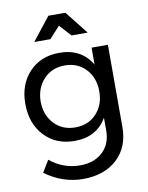

<svg xmlns="http://www.w3.org/2000/svg" viewBox="-101 -821 839 1090"><g transform="rotate(-10 319.0 -276.5)"><path d="M304 -684 243 -617H150L255 -750H353L458 -617H365ZM465 -529H559V-54Q559 61 485.5 129Q412 197 289 197Q172 197 71 123L112 55Q190 118 285 118Q367 118 416 72Q465 26 465 -51V-125Q407 -24 279 -24Q172 -24 105.5 -95Q39 -166 39 -280Q39 -391 104.5 -461Q170 -531 276 -532Q405 -533 465 -432ZM297 -99Q371 -99 418 -149Q465 -199 465 -277Q465 -356 418 -406Q371 -456 297 -456Q222 -456 175 -405.5Q128 -355 127 -277Q128 -199 175 -149Q222 -99 297 -99Z"/></g></svg>

Font: Montserrat arm
Style: Regular
Weight: 400
Designer: Julieta Ulanovsky
Foundry: Julieta Ulanovsky
Version: Version 6.000;PS 006.000;hotconv 1.0.88;makeotf.lib2.5.64775